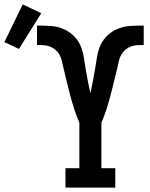

<svg xmlns="http://www.w3.org/2000/svg" viewBox="-160 -851 680 871"><path d="M137 0V-88H200V-294Q187 -324 177 -355.5Q167 -387 158.5 -418.5Q150 -450 142.5 -482Q135 -514 127 -546Q124 -561 120.5 -575.5Q117 -590 110 -602.5Q103 -615 91.5 -625Q80 -635 66.5 -640Q53 -645 38 -646Q23 -647 8 -647V-735H10Q38 -735 66.5 -733.5Q95 -732 121.5 -722Q148 -712 169.5 -693Q191 -674 203 -648.5Q215 -623 219.5 -595Q224 -567 228.5 -539Q233 -511 238.5 -483.5Q244 -456 250 -428Q256 -456 261.5 -483.5Q267 -511 271.5 -539Q276 -567 280.5 -595Q285 -623 297 -648.5Q309 -674 330.5 -693Q352 -712 378.5 -722Q405 -732 433.5 -733.5Q462 -735 490 -735H492V-647Q477 -647 462 -646Q447 -645 433.5 -640Q420 -635 408.5 -625Q397 -615 390 -602.5Q383 -590 379.5 -575.5Q376 -561 373 -546Q365 -514 357.5 -482Q350 -450 341.5 -418.5Q333 -387 323 -355.5Q313 -324 300 -294V-88H363V0ZM-74 -629 -140 -660 -57 -831 27 -791Z"/></svg>

Font: Iosevka Slab Semibold
Style: Regular
Weight: 600
Monospace: yes
Designer: Belleve Invis
Foundry: Belleve Invis
Version: Version 11.1.1; ttfautohint (v1.8.3)